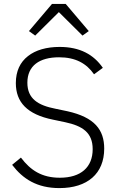

<svg xmlns="http://www.w3.org/2000/svg" viewBox="-20 -950 608 982"><path d="M284 12C169 12 97 -35 42 -107L87 -144C136 -79 194 -41 286 -41C394 -41 454 -95 454 -187C454 -272 402 -306 313 -325L251 -338C118 -365 61 -428 61 -525C61 -586 83 -632 123 -663C162 -694 218 -710 285 -710C389 -710 459 -671 506 -603L461 -570C422 -626 366 -657 282 -657C182 -657 120 -614 120 -527C120 -444 176 -411 263 -394L325 -381C464 -350 513 -286 513 -190C513 -62 427 12 284 12ZM316 -930 434 -791 402 -768 281 -888 160 -768 128 -791 246 -930Z"/></svg>

Font: Plexus Sans Light
Style: Regular
Weight: 300
Version: Version 2.001;PS 002.001;hotconv 1.0.70;makeotf.lib2.5.58329